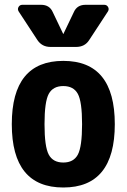

<svg xmlns="http://www.w3.org/2000/svg" viewBox="-20 -790 540 819"><path d="M344.7 -769.5H424.8Q435.5 -769.5 440.9 -760.3Q446.3 -751 440.4 -741.2L360.4 -619.1Q341.8 -589.8 304.7 -589.8H195.3Q159.2 -589.8 139.6 -619.1L59.6 -741.2Q53.7 -751 59.1 -760.3Q64.5 -769.5 75.2 -769.5H155.3Q191.4 -769.5 205.1 -738.3L249 -646.5Q249 -645.5 250 -645Q251 -644.5 251 -646.5L294.9 -738.3Q308.6 -769.5 344.7 -769.5ZM188 -130.4Q206.1 -96.7 250 -96.7Q293.9 -96.7 312 -130.4Q330.1 -164.1 330.1 -260.3Q330.1 -356.4 312 -389.6Q293.9 -422.9 250 -422.9Q206.1 -422.9 188 -389.6Q169.9 -356.4 169.9 -260.3Q169.9 -164.1 188 -130.4ZM30.3 -260.3Q30.3 -530.3 250 -530.3Q469.7 -530.3 469.7 -260.3Q469.7 9.8 250 9.8Q30.3 9.8 30.3 -260.3Z"/></svg>

Font: Rounded-L Mgen+ 1m bold
Style: Bold
Weight: 700
Designer: [Source Han Sans]
Ryoko NISHIZUKA  (kana & ideographs); Paul D. Hunt (Latin, Greek & Cyrillic); Wenlong ZHANG  (bopomofo
Version: Version 1.059.20150602